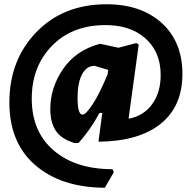

<svg xmlns="http://www.w3.org/2000/svg" viewBox="-20 -665 893 901"><path d="M447 -459H452L536 -441L620 -463L631 -456L584 -113V-108Q654 -121 694 -176Q734 -231 734 -313Q734 -423 660 -487Q586 -551 461 -547Q312 -543 220.5 -446.5Q129 -350 129 -202Q129 -47 232 41Q335 129 508 129L514 143L472 216Q267 215 145.5 110Q24 5 24 -184Q24 -383 150.5 -514Q277 -645 480 -645Q642 -645 739 -557Q836 -469 836 -318Q836 -166 734 -84Q632 -2 442 0L460 -135H447Q401 -51 348 6H329Q267 -13 241.5 -52Q216 -91 216 -153Q216 -253 275.5 -340.5Q335 -428 447 -459ZM344 -207Q344 -127 367 -127Q383 -127 415 -176Q447 -225 485 -316L488 -337L424 -356Q386 -356 365 -316Q344 -276 344 -207Z"/></svg>

Font: Alegreya Sans ExtraBold
Style: Regular
Weight: 800
Designer: Juan Pablo del Peral
Foundry: Huerta Tipografica
Version: Version 2.007